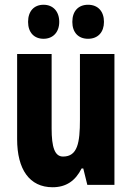

<svg xmlns="http://www.w3.org/2000/svg" viewBox="-20 -777 554 807"><path d="M98 -685C98 -640 124 -614 163 -614C203 -614 229 -642 229 -685C229 -729 203 -757 163 -757C124 -757 98 -731 98 -685ZM284 -685C284 -641 309 -614 350 -614C392 -614 417 -642 417 -685C417 -729 392 -757 350 -757C310 -757 284 -731 284 -685ZM461 -550H316V-274C316 -177 306 -119 245 -119C210 -119 197 -158 197 -237V-550H52V-192C52 -65 104 10 201 10C258 10 297 -17 323 -69H330L347 0H461Z"/></svg>

Font: Noto Sans Georgian ExtraCondensed ExtraBold
Style: Regular
Weight: 800
Width: 2
Designer: Monotype Design Team, Akaki Razmadze
Foundry: Google LLC
Version: Version 2.005